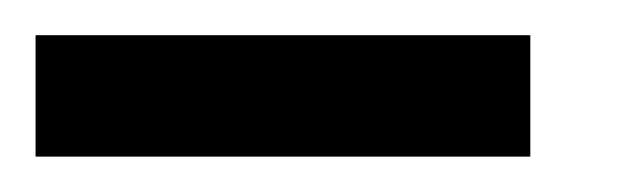

<svg xmlns="http://www.w3.org/2000/svg" viewBox="-20 -718 360 108"><path d="M0 -629.9V-698.2H278.3V-629.9Z"/></svg>

Font: Padauk Book
Style: Bold
Weight: 700
Designer: Debbi Hosken, Becca Hirsbrunner Spalinger
Foundry: SIL International
Version: Version 5.000